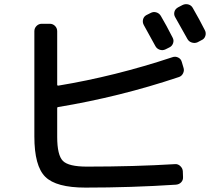

<svg xmlns="http://www.w3.org/2000/svg" viewBox="-20 -852 1040 903"><path d="M688.5 -791Q701.2 -797.9 714.8 -793.9Q728.5 -790 736.3 -777.3Q761.7 -734.4 792 -674.8Q798.8 -662.1 793.9 -648.4Q789.1 -634.8 776.4 -628.9L758.8 -620.1Q745.1 -613.3 731 -618.2Q716.8 -623 710 -636.7Q678.7 -693.4 656.2 -734.4Q649.4 -747.1 652.8 -760.7Q656.2 -774.4 668.9 -781.2ZM837.9 -828.1Q851.6 -835 865.7 -831.1Q879.9 -827.1 886.7 -814.5Q918.9 -758.8 943.4 -710Q950.2 -697.3 945.8 -683.1Q941.4 -668.9 927.7 -663.1L909.2 -653.3Q896.5 -647.5 882.3 -651.9Q868.2 -656.2 861.3 -668.9L803.7 -771.5Q796.9 -783.2 800.3 -796.4Q803.7 -809.6 817.4 -817.4ZM381.8 30.3Q244.1 30.3 192.9 -20.5Q141.6 -71.3 141.6 -210V-705.1Q141.6 -719.7 151.9 -730Q162.1 -740.2 176.8 -740.2H213.9Q228.5 -740.2 238.8 -730Q249 -719.7 249 -705.1V-453.1Q249 -449.2 253.9 -449.2Q520.5 -493.2 791 -583Q804.7 -587.9 817.9 -581.5Q831.1 -575.2 835 -560.5L842.8 -534.2Q847.7 -520.5 840.8 -506.8Q834 -493.2 820.3 -489.3Q543 -396.5 253.9 -348.6Q249 -348.6 249 -342.8V-208Q249 -122.1 275.9 -95.2Q302.7 -68.4 388.7 -68.4Q612.3 -68.4 803.7 -80.1Q817.4 -81.1 828.1 -70.8Q838.9 -60.5 839.8 -46.9L840.8 -19.5Q841.8 -4.9 832 5.4Q822.3 15.6 806.6 16.6Q597.7 30.3 381.8 30.3Z"/></svg>

Font: Rounded-L Mgen+ 1m medium
Style: Regular
Weight: 500
Designer: [Source Han Sans]
Ryoko NISHIZUKA  (kana & ideographs); Paul D. Hunt (Latin, Greek & Cyrillic); Wenlong ZHANG  (bopomofo
Version: Version 1.059.20150602